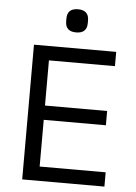

<svg xmlns="http://www.w3.org/2000/svg" viewBox="-60 -945 703 991"><g transform="rotate(5 291.5 -450.0)"><path d="M248 -833V-847Q248 -900 304 -900Q360 -900 360 -847V-833Q360 -780 304 -780Q248 -780 248 -833ZM519 0H93V-698H519V-624H177V-390H499V-316H177V-74H519Z"/></g></svg>

Font: Aneliza
Style: Regular
Weight: 400
Designer: Mike Abbink, Paul van der Laan, Pieter van Rosmalen
Foundry: Bold Monday
Version: Version 3.0